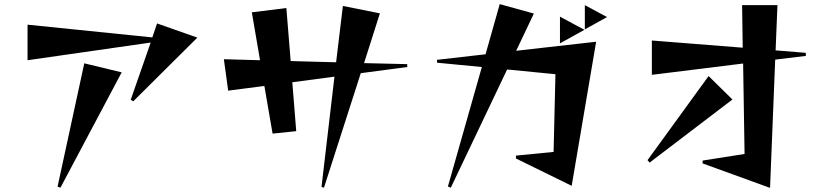

<svg xmlns="http://www.w3.org/2000/svg" viewBox="-20 -839 4040 934"><path d="M628 -346 616 -354 713 -632 114 -546V-719L721 -657L744 -725L940 -656ZM260 69 390 -531 572 -487 274 74Z M1544 70 1607 -466 1402 -439 1421 -201 1306 -189 1266 -421 1090 -398 1069 -551 1245 -546 1205 -779 1373 -800 1394 -542 1615 -536 1648 -810 1828 -774 1751 -532 1961 -527V-513L1735 -483L1556 74Z M2490 -68V-82L2673 -100L2682 -478L2447 -501L2173 74L2159 68L2324 -513L2106 -534V-548L2342 -575L2411 -819L2577 -773L2491 -592L2880 -636L2761 65ZM2825 -696V-814L2933 -756ZM2704 -628V-758L2823 -694Z M3398 -44V-58L3602 -90L3595 -530L3151 -475V-642L3593 -607L3590 -814H3762L3753 -594L3900 -582V-567L3751 -549L3726 75ZM3140 -48 3130 -60 3427 -469 3543 -355Z"/></svg>

Font: Reggae One
Style: Regular
Weight: 400
Designer: Fontworks Inc.
Foundry: Fontworks Inc.
Version: Version 1.100